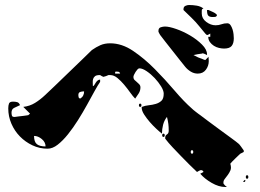

<svg xmlns="http://www.w3.org/2000/svg" viewBox="-20 -767 1040 767"><path d="M713 -730Q713 -740 720.5 -743.5Q728 -747 735 -747Q750 -747 765.5 -744.5Q781 -742 793 -733Q786 -732 786 -724.5Q786 -717 786 -713Q786 -693 804 -679.5Q822 -666 841 -666Q854 -666 864.5 -670Q875 -674 888 -674Q896 -674 901 -666.5Q906 -659 909 -649.5Q912 -640 913 -630Q914 -620 914 -614Q914 -594 905.5 -583.5Q897 -573 875 -573Q866 -573 855 -575.5Q844 -578 834.5 -584Q825 -590 818.5 -599Q812 -608 812 -620H820V-633Q819 -632 814 -629.5Q809 -627 807 -627Q806 -627 803.5 -629.5Q801 -632 800 -633Q784 -652 776.5 -661.5Q769 -671 762 -678.5Q755 -686 744.5 -696.5Q734 -707 713 -727ZM813 -727Q817 -725 829.5 -719.5Q842 -714 847 -707Q845 -700 839 -699.5Q833 -699 829 -699Q818 -699 812.5 -704Q807 -709 807 -727ZM813 -540 814 -523Q814 -504 802.5 -488.5Q791 -473 770 -473Q755 -473 742 -481Q729 -489 720 -500Q714 -507 700 -525Q686 -543 670 -563Q654 -583 640 -601Q626 -619 620 -627Q619 -628 616.5 -633Q614 -638 613 -640V-644Q613 -655 622 -658Q631 -661 639 -661Q656 -661 684.5 -651Q713 -641 740 -625Q767 -609 787 -589Q807 -569 807 -550V-547Q805 -548 800 -550.5Q795 -553 793 -553Q793 -554 790 -554Q788 -554 787 -553Q783 -553 770 -550.5Q757 -548 753 -547L767 -540Q770 -538 776 -536Q782 -534 787 -532Q793 -529 800 -527ZM73 -340Q99 -343 120 -356Q141 -369 160 -387Q171 -397 197.5 -422.5Q224 -448 253.5 -476.5Q283 -505 309.5 -530.5Q336 -556 347 -567Q364 -579 381 -586.5Q398 -594 420 -594Q467 -594 512 -563.5Q557 -533 598.5 -491Q640 -449 677.5 -405Q715 -361 747 -333Q748 -332 752.5 -328Q757 -324 762.5 -320Q768 -316 773 -312Q778 -308 780 -307Q789 -300 810.5 -284Q832 -268 856.5 -250Q881 -232 903 -216Q925 -200 933 -193Q936 -191 943.5 -180.5Q951 -170 953 -167Q954 -166 954 -163Q954 -160 953 -160Q953 -159 947 -156.5Q941 -154 940 -153Q938 -151 932 -145.5Q926 -140 919.5 -133.5Q913 -127 907.5 -121.5Q902 -116 900 -113Q905 -97 900.5 -86.5Q896 -76 889.5 -67.5Q883 -59 877 -51Q871 -43 873 -33Q874 -31 879 -26Q884 -21 887 -20H880Q854 -20 825.5 -36.5Q797 -53 780 -73L793 -80Q792 -84 787 -87H780Q778 -86 773 -83.5Q768 -81 767 -80Q753 -93 736.5 -109.5Q720 -126 703 -143.5Q686 -161 669.5 -178.5Q653 -196 640 -213V-217Q640 -226 647 -230Q654 -234 654 -245Q654 -260 652.5 -272Q651 -284 647 -300Q636 -286 631.5 -268.5Q627 -251 627 -233Q618 -240 604.5 -252.5Q591 -265 578 -280Q565 -295 555.5 -310Q546 -325 546 -337Q546 -339 547 -340Q559 -345 574 -346.5Q589 -348 602.5 -352Q616 -356 625 -364.5Q634 -373 634 -393Q634 -405 623.5 -422Q613 -439 598 -455Q583 -471 566 -482.5Q549 -494 537 -494Q533 -494 529 -489.5Q525 -485 521.5 -479.5Q518 -474 515.5 -468.5Q513 -463 513 -460Q513 -452 517.5 -447.5Q522 -443 527 -439Q532 -435 536.5 -430Q541 -425 541 -418Q541 -405 534.5 -394.5Q528 -384 520 -373Q511 -382 500 -397.5Q489 -413 476 -428.5Q463 -444 449 -455.5Q435 -467 421 -467H413Q412 -466 403.5 -463Q395 -460 393 -460Q392 -460 386.5 -463Q381 -466 380 -467H377Q365 -467 359.5 -462.5Q354 -458 352 -451.5Q350 -445 350.5 -437.5Q351 -430 351 -423Q354 -423 356.5 -427Q359 -431 362 -436Q365 -441 369.5 -445Q374 -449 380 -449V-440Q371 -427 357.5 -402.5Q344 -378 327.5 -348Q311 -318 291.5 -287Q272 -256 251.5 -230.5Q231 -205 210.5 -189Q190 -173 170 -173Q138 -173 109.5 -186.5Q81 -200 59.5 -222Q38 -244 25.5 -273Q13 -302 13 -334Q13 -346 16 -353.5Q19 -361 32 -361Q41 -361 48.5 -359Q56 -357 60 -347Q47 -341 36.5 -336Q26 -331 26 -317Q26 -311 27.5 -305.5Q29 -300 36 -300H40Q46 -301 55 -302Q64 -303 72.5 -304Q81 -305 87 -306Q93 -307 93 -307L100 -313ZM460 -473Q458 -479 454.5 -480Q451 -481 447 -481Q442 -481 440 -480V-473ZM316 -402Q307 -402 300 -399.5Q293 -397 293 -387Q293 -382 294 -378.5Q295 -375 300 -373Q316 -382 316 -402ZM540 -340Q535 -340 535 -346.5Q535 -353 540 -353Q545 -353 545 -346.5Q545 -340 540 -340ZM633 -220Q628 -220 628 -226.5Q628 -233 633 -233Q638 -233 638 -226.5Q638 -220 633 -220ZM162 -182Q162 -199 147 -211.5Q132 -224 116 -224Q116 -200 127.5 -191Q139 -182 162 -182ZM747 -153Q752 -153 752 -160Q752 -167 747 -167Q742 -167 742 -160Q742 -153 747 -153ZM967 -53Q962 -53 962 -60Q962 -67 967 -67Q972 -67 972 -60Q972 -53 967 -53ZM960 -47Q961 -44 958.5 -41.5Q956 -39 953 -40Q950 -41 954.5 -45.5Q959 -50 960 -47Z"/></svg>

Font: Genkaimincho
Style: Regular
Weight: 800
Designer: Dr. Ken Lunde (project architect, glyph set definition & overall production); Masataka HATTORI \u670D \u90E8 \u6B63 \u8C
Foundry: Adobe Systems Incorporated
Version: Version 1.00